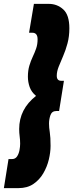

<svg xmlns="http://www.w3.org/2000/svg" viewBox="-86 -761 378 991"><path d="M272 -615Q272 -573 262.5 -537.5Q253 -502 240 -472Q227 -442 217 -417Q207 -392 207 -370Q207 -344 230 -344H244L219 -188H205Q182 -188 174.5 -167Q167 -146 167 -123Q167 -103 171 -78Q175 -53 175 -8Q175 25 166 62.5Q157 100 137.5 133.5Q118 167 86.5 188.5Q55 210 9 210H-66L-42 60H-24Q-7 60 2 46.5Q11 33 14.5 14.5Q18 -4 18 -19Q18 -39 15.5 -57Q13 -75 13 -95Q13 -198 100 -266Q76 -286 67 -312Q58 -338 58 -365Q58 -397 65.5 -422Q73 -447 83 -468Q93 -489 100.5 -510.5Q108 -532 108 -558Q108 -592 81 -592H64L89 -741H166Q209 -741 240.5 -712.5Q272 -684 272 -615Z"/></svg>

Font: Georama Condensed Black
Style: Italic
Weight: 900
Width: 3
Italic angle: -9°
Designer: Jean-Baptiste Levee
Foundry: Production Type
Version: Version 1.000